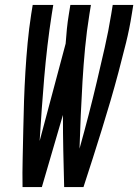

<svg xmlns="http://www.w3.org/2000/svg" viewBox="-20 -755 558 775"><path d="M317 0H239Q237 -73 235.5 -145.5Q234 -218 234 -291L149 0H71Q70 -58 71.5 -116Q73 -174 74 -232Q75 -290 77 -348Q79 -406 82.5 -464.5Q86 -523 91.5 -581.5Q97 -640 106 -698L112 -735H195L189 -698Q179 -634 171.5 -570Q164 -506 158.5 -442Q153 -378 148.5 -314Q144 -250 140 -186L245 -579Q247 -609 250 -638.5Q253 -668 258 -698L264 -735H347L341 -698Q330 -630 323.5 -562Q317 -494 313 -426Q309 -358 306 -290.5Q303 -223 301 -155Q320 -223 337.5 -290.5Q355 -358 371 -426Q387 -494 402.5 -562Q418 -630 429 -698L435 -735H518L512 -698Q503 -640 488.5 -581.5Q474 -523 458.5 -464.5Q443 -406 426 -348Q409 -290 391 -232Q373 -174 354.5 -116Q336 -58 317 0Z"/></svg>

Font: Iosevka Medium Oblique
Style: Regular
Weight: 500
Italic angle: -9°
Monospace: yes
Designer: Belleve Invis
Foundry: Belleve Invis
Version: Version 32.5.0; ttfautohint (v1.8.4)